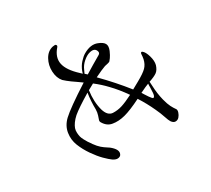

<svg xmlns="http://www.w3.org/2000/svg" viewBox="-132 -937 1263 1148"><g transform="rotate(30 500.0 -363.5)"><path d="M906 -506Q915 -506 925.5 -494.5Q936 -483 941 -468.5Q946 -454 939 -441Q932 -428 911 -426Q898 -425 867.5 -431.5Q837 -438 800 -441Q737 -447 674 -444Q669 -361 656.5 -316Q644 -271 619 -241Q596 -212 552 -212Q543 -212 537 -219Q531 -226 519 -239.5Q507 -253 489 -264Q438 -292 396 -326Q398 -222 406 -177Q411 -153 419.5 -134.5Q428 -116 437.5 -105Q447 -94 462 -86.5Q477 -79 488 -76Q499 -73 516.5 -72.5Q534 -72 543.5 -72.5Q553 -73 570 -75Q573 -75 575 -75Q605 -78 625 -85Q645 -92 661.5 -101Q678 -110 689 -113Q740 -129 753 -98Q756 -88 750 -76Q744 -64 725 -54Q705 -45 670 -35.5Q635 -26 587 -22Q539 -18 495 -24.5Q451 -31 415.5 -59.5Q380 -88 368 -137Q354 -196 346 -367Q332 -361 311 -351Q290 -341 278 -335.5Q266 -330 251.5 -324.5Q237 -319 227 -316Q191 -309 151 -329.5Q111 -350 89 -387Q67 -424 78 -460Q84 -478 90 -479Q100 -482 104 -470Q124 -411 171 -395.5Q218 -380 298 -405Q301 -406 306.5 -407.5Q312 -409 315 -410Q313 -412 309.5 -416Q306 -420 304 -422Q284 -446 275 -474.5Q266 -503 266 -523Q266 -585 302 -613Q328 -634 347.5 -633.5Q367 -633 386 -608Q402 -586 408.5 -571.5Q415 -557 416 -552.5Q417 -548 413 -535Q409 -522 407 -516Q402 -490 398 -433Q513 -463 623 -479Q624 -496 624 -534Q625 -591 617.5 -618Q610 -645 586 -667Q572 -679 559 -687Q553 -691 553 -695.5Q553 -700 558 -702Q576 -710 612.5 -701Q649 -692 668 -673Q689 -650 691 -628.5Q693 -607 685 -568Q685 -568 711 -555Q758 -530 807 -516Q843 -506 864.5 -505Q886 -504 906 -506ZM310 -435Q322 -417 324 -415Q327 -416 333.5 -418Q340 -420 343 -421Q341 -487 341 -554Q341 -569 326 -572Q297 -578 287 -540Q281 -519 287 -488Q293 -457 310 -435ZM588 -297Q606 -325 613 -357Q620 -389 623 -442Q552 -436 493 -421Q446 -410 397 -390Q396 -375 396 -343Q456 -296 518 -280Q568 -268 588 -297ZM676 -486Q683 -487 698 -487Q716 -488 724 -488.5Q732 -489 742.5 -491Q753 -493 753.5 -496.5Q754 -500 751.5 -505.5Q749 -511 736.5 -520Q724 -529 704 -541Q694 -546 683 -554Q679 -531 676 -486Z"/></g></svg>

Font: TsukuhouMincho
Style: Regular
Weight: 400
Designer: Iose
Foundry: Typographish
Version: Version 1.001; ttfautohint (v1.8.3)